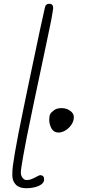

<svg xmlns="http://www.w3.org/2000/svg" viewBox="-20 -986 450 1014"><path d="M45 -61Q45 -88 48 -110.5Q51 -133 59 -181Q75 -274 100 -393L126 -519Q212 -930 218 -950Q223 -966 240 -966Q261 -966 261 -943L257 -917Q252 -885 246 -857.5Q240 -830 224 -752Q197 -626 155.5 -428Q114 -230 103 -164Q90 -92 90 -74Q90 -59 99 -47Q108 -35 121 -35Q135 -35 147.5 -40.5Q160 -46 164 -48L181 -57Q189 -61 191 -61Q213 -61 213 -39Q213 -17 185 -4.5Q157 8 118 8Q82 8 63.5 -11Q45 -30 45 -61ZM240 -354Q240 -374 245.5 -384Q251 -394 267 -405Q280 -415 306 -415Q331 -415 350.5 -401Q370 -387 370 -368Q370 -347 357.5 -328Q345 -309 326 -297.5Q307 -286 289 -286Q264 -286 252 -307.5Q240 -329 240 -354Z"/></svg>

Font: Bad Script
Style: Regular
Weight: 400
Italic angle: -10°
Designer: Roman Shchyukin (Gaslight Type Foundry), Cyreal (Charset Expansion)
Foundry: Gaslight
Version: Version 2.000